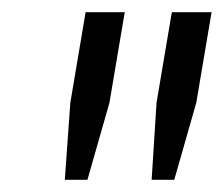

<svg xmlns="http://www.w3.org/2000/svg" viewBox="-20 -706 366 314"><path d="M86 -412 95 -538 120 -686H184L159 -538L123 -412ZM228 -412 236 -538 261 -686H326L301 -538L265 -412Z"/></svg>

Font: Archivo SemiExpanded ExtraLight
Style: Italic
Weight: 250
Width: 6
Italic angle: -10°
Designer: Hector Gatti
Foundry: Omnibus-Type
Version: Version 2.001